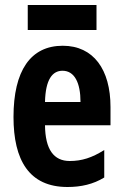

<svg xmlns="http://www.w3.org/2000/svg" viewBox="-20 -738 491 768"><path d="M366 -718H91V-618H366ZM231 -555C102 -555 34 -455 34 -270C34 -98 96 10 250 10C304 10 353 -1 397 -28V-138C348 -107 307 -94 259 -94C195 -94 161 -140 160 -237H422V-310C422 -460 354 -555 231 -555ZM230 -455C278 -455 302 -407 302 -330H160C162 -421 190 -455 230 -455Z"/></svg>

Font: Noto Sans Tamil ExtraCondensed
Style: Bold
Weight: 700
Width: 2
Designer: Jelle Bosma - Monotype Design Team
Foundry: Monotype Imaging Inc.
Version: Version 2.004